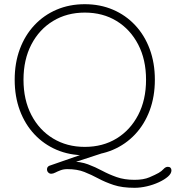

<svg xmlns="http://www.w3.org/2000/svg" viewBox="-20 -730 837 915"><path d="M780 65Q788 65 792.5 69.5Q797 74 797 82Q797 97 780.5 111.5Q764 126 737 138.5Q710 151 679.5 158Q649 165 621 165Q562 165 521.5 151.5Q481 138 448.5 120.5Q416 103 382 89.5Q348 76 301 76Q283 76 268.5 81.5Q254 87 243.5 92.5Q233 98 224 98Q216 98 210 92Q204 86 204 77Q204 65 215 60L376 4L468 0L321 48L320 40Q364 40 399 53Q434 66 466.5 83.5Q499 101 536 114Q573 127 621 127Q664 127 692 115Q720 103 736 94Q750 86 759.5 75.5Q769 65 780 65ZM718 -350Q718 -270 693.5 -204Q669 -138 624 -90Q579 -42 518 -16Q457 10 384 10Q311 10 250 -16Q189 -42 144 -90Q99 -138 74.5 -204Q50 -270 50 -350Q50 -430 74.5 -496Q99 -562 144 -610Q189 -658 250 -684Q311 -710 384 -710Q457 -710 518 -684Q579 -658 624 -610Q669 -562 693.5 -496Q718 -430 718 -350ZM676 -350Q676 -446 638.5 -518Q601 -590 535.5 -630Q470 -670 384 -670Q299 -670 233 -630Q167 -590 129.5 -518Q92 -446 92 -350Q92 -254 129.5 -182Q167 -110 233 -70Q299 -30 384 -30Q470 -30 535.5 -70Q601 -110 638.5 -182Q676 -254 676 -350Z"/></svg>

Font: Quicksand Light Light
Style: Regular
Weight: 300
Version: Version 3.006